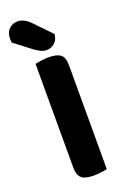

<svg xmlns="http://www.w3.org/2000/svg" viewBox="-166 -885 620 945"><g transform="rotate(-20 144.5 -413.0)"><path d="M71 -423H223.4V-1.2Q213.9 1.5 194 4.4Q174.1 7.3 153 7.3Q108.2 7.3 89.6 -8.9Q71 -25.2 71 -64.7ZM223.4 -231.4H71V-607.5Q81.3 -609.5 101.7 -612.8Q122.1 -616 141.7 -616Q185 -616 204.2 -601.1Q223.4 -586.1 223.4 -544.1ZM88.1 -676.2 -2.9 -746Q-3.9 -750 -4.3 -756.4Q-4.7 -762.8 -4.7 -766.3Q-4.7 -798.3 13.6 -816.4Q31.8 -834.5 59 -834.5Q91.4 -834.5 123.8 -802L209.4 -713.2Q206.1 -682.8 187.7 -667.7Q169.3 -652.6 147.7 -652.6Q129.4 -652.6 116.2 -659.4Q103 -666.2 88.1 -676.2Z"/></g></svg>

Font: Baloo Bhaijaan 2
Style: Regular
Weight: 400
Designer: Sanskriti Dholi, Noopur Datye and Ek Type
Foundry: Ek Type
Version: Version 1.701